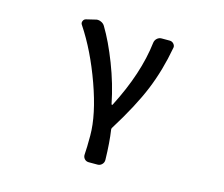

<svg xmlns="http://www.w3.org/2000/svg" viewBox="-106 -697 1211 1040"><g transform="rotate(15 500.0 -177.0)"><path d="M555.7 167Q555.7 181.6 545.4 191.9Q535.2 202.1 521.5 202.1H471.7Q457 202.1 447.8 191.9Q438.5 181.6 439.5 167Q442.4 129.9 442.4 60.5Q442.4 -55.7 383.3 -220.7Q324.2 -385.7 244.1 -505.9Q239.3 -511.7 239.3 -518.6Q239.3 -523.4 241.2 -527.3Q245.1 -539.1 257.8 -542L306.6 -553.7Q313.5 -555.7 319.3 -555.7Q328.1 -555.7 336.9 -551.8Q351.6 -545.9 359.4 -533.2Q404.3 -459 446.3 -350.6Q488.3 -242.2 509.8 -133.8Q510.7 -130.9 513.2 -130.9Q515.6 -130.9 516.6 -133.8Q621.1 -336.9 641.6 -513.7Q643.6 -528.3 654.3 -538.1Q665 -547.9 679.7 -547.9H724.6Q738.3 -547.9 747.1 -538.1Q754.9 -529.3 754.9 -519.5Q754.9 -516.6 753.9 -513.7Q730.5 -384.8 684.6 -272.5Q638.7 -160.2 544.9 -9.8Q543 -5.9 543 -2Q553.7 70.3 555.7 167Z"/></g></svg>

Font: Gen Jyuu Gothic L Monospace Medium
Style: Regular
Weight: 500
Designer: [Source Han Sans]
Ryoko NISHIZUKA  (kana & ideographs); Paul D. Hunt (Latin, Greek & Cyrillic); Wenlong ZHANG  (bopomofo
Version: Version 1.002.20150607